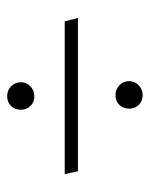

<svg xmlns="http://www.w3.org/2000/svg" viewBox="39 -532 419 537"><g transform="rotate(-90 248.5 -263.5)"><path d="M248 -377Q264 -377 275.5 -388Q287 -399 287 -415Q287 -431 275.5 -442Q264 -453 248 -453Q231 -453 220.5 -442Q210 -431 210 -415Q210 -399 220.5 -388Q231 -377 248 -377ZM457 -292H30L38 -255H467ZM251 -74Q267 -74 278.5 -85Q290 -96 290 -112Q290 -128 278.5 -139Q267 -150 251 -150Q234 -150 223.5 -139Q213 -128 213 -112Q213 -96 223.5 -85Q234 -74 251 -74Z"/></g></svg>

Font: Catamaran Thin Thin
Style: Regular
Weight: 250
Version: Version 2.000